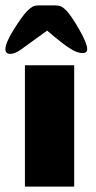

<svg xmlns="http://www.w3.org/2000/svg" viewBox="-32 -689 354 709"><path d="M60 -448H242V0H60ZM68 -648Q80 -660 88.5 -664.5Q97 -669 112 -669H172Q187 -669 196 -664Q205 -659 215 -648Q234 -627 262 -577.5Q290 -528 290 -508Q290 -493 273 -493Q253 -493 230 -508Q205 -522 142 -576L48 -508Q24 -490 6 -490Q-12 -490 -12 -508Q-12 -530 18 -578.5Q48 -627 68 -648Z"/></svg>

Font: Gold Bold
Style: Regular
Weight: 400
Designer: jaiki
Version: Version 1.000